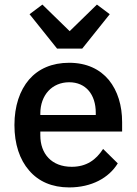

<svg xmlns="http://www.w3.org/2000/svg" viewBox="-20 -806 596 838"><path d="M282 12C207 12 148 -14 107 -62C66 -109 43 -177 43 -260C43 -343 66 -411 107 -459C148 -506 207 -532 282 -532C358 -532 416 -504 455 -457C494 -409 513 -345 513 -273V-232H156V-215C156 -135 205 -78 293 -78C357 -78 399 -108 430 -156L494 -93C455 -29 379 12 282 12ZM282 -447C245 -447 213 -433 191 -409C169 -385 156 -351 156 -311V-304H398V-314C398 -394 354 -447 282 -447ZM229 -594 109 -744 165 -786 284 -670 403 -786 459 -744 339 -594Z"/></svg>

Font: Plexus Sans Medium
Style: Regular
Weight: 500
Version: Version 2.001;PS 002.001;hotconv 1.0.70;makeotf.lib2.5.58329